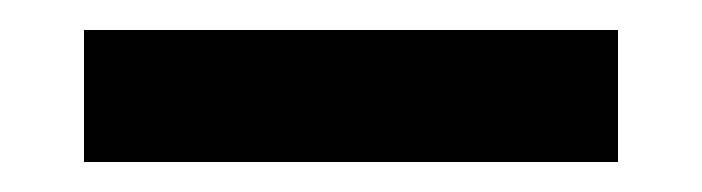

<svg xmlns="http://www.w3.org/2000/svg" viewBox="-20 -702 468 128"><path d="M36 -594V-682H392V-594Z"/></svg>

Font: Platypi
Style: Bold
Weight: 700
Designer: David Sargent
Foundry: Bolt Cutter Type
Version: Version 1.200; ttfautohint (v1.8.4.7-5d5b)